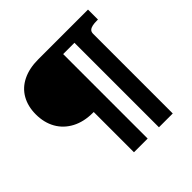

<svg xmlns="http://www.w3.org/2000/svg" viewBox="-183 -866 1022 1022"><g transform="rotate(-45 327.5 -355.0)"><path d="M362 0V-710H248Q181 -710 132 -686Q83 -662 57.5 -617Q32 -572 32 -512Q32 -450 58.5 -403Q85 -356 135 -329.5Q185 -303 253 -303H259V0ZM475 -710H299V-636H475ZM551 0V-599Q551 -614 559 -621.5Q567 -629 581 -632Q595 -635 613 -635H623V-710H447V0Z"/></g></svg>

Font: Roboto Serif 20pt
Style: Bold
Weight: 700
Version: Version 1.008